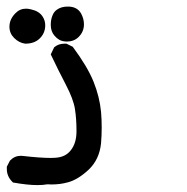

<svg xmlns="http://www.w3.org/2000/svg" viewBox="-40 -381 560 576"><path d="M72.3 174.3Q43 174.3 -1 166.5Q-2.9 164.1 -3.9 163.6Q-19.5 147.5 -19.5 126Q-19.5 123 -19.5 119.1L-10.3 101.1L-9.3 100.1Q3.9 86.4 22.9 86.4Q25.9 86.4 29.3 86.9Q81.1 92.8 112.8 92.8Q119.6 92.8 125.5 92.3Q156.2 90.8 172.4 69.8Q189.5 48.3 189.5 12.7Q189.5 -24.9 184.8 -54.2Q180.2 -83.5 157.5 -127Q134.8 -170.4 112.3 -217.8L122.6 -239.3L124 -240.2Q135.7 -250 153.8 -250Q155.8 -250 159.2 -250L178.2 -240.7Q222.7 -180.7 240.7 -135.7Q258.8 -90.8 263.2 -44.9Q265.1 -22 265.1 1.2Q265.1 24.4 263.2 48.3Q258.3 97.7 225.6 128.4Q193.4 158.2 163.6 166Q140.6 172.4 114.7 172.4Q108.4 172.4 102.1 171.9Q89.4 174.3 72.3 174.3ZM-11.7 -300.8Q-11.7 -323.2 6.3 -341.3Q19.5 -355 38.1 -355Q44.4 -355 52.7 -353Q77.1 -347.7 87.4 -332Q95.7 -319.8 95.7 -305.2Q95.7 -280.3 77.1 -263.7Q61.5 -250 36.1 -250H35.6Q17.1 -252.4 2.4 -267.1Q-11.7 -281.2 -11.7 -300.8ZM112.3 -306.6Q112.3 -321.8 117.2 -334Q121.6 -345.7 130.9 -352.1Q143.6 -361.3 163.6 -361.3Q191.4 -361.3 203.1 -340.8Q211.9 -324.7 211.9 -308.1Q211.9 -285.6 195.3 -269.5Q181.6 -256.3 160.2 -256.3Q156.7 -256.3 153.8 -256.8Q136.7 -258.3 123.5 -273.9Q112.3 -286.6 112.3 -306.6Z"/></svg>

Font: Bakudai
Style: Bold
Weight: 700
Version: Version 1.48